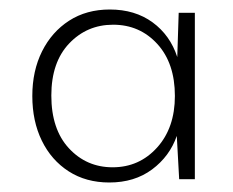

<svg xmlns="http://www.w3.org/2000/svg" viewBox="-20 -731 490 404"><path d="M210 -347Q161 -347 124.5 -370.5Q88 -394 68 -435Q48 -476 48 -529Q48 -582 68.5 -623Q89 -664 125.5 -687.5Q162 -711 211 -711Q264 -711 301 -684Q338 -657 353 -611L356 -704H390V-354H357L352 -445Q337 -402 300 -374.5Q263 -347 210 -347ZM217 -379Q273 -379 310.5 -420.5Q348 -462 348 -529Q348 -598 311 -638.5Q274 -679 218 -679Q163 -679 125.5 -639.5Q88 -600 88 -530Q88 -459 125 -419Q162 -379 217 -379Z"/></svg>

Font: DM Sans ExtraLight
Style: Regular
Weight: 200
Designer: Colophon Foundry, Jonny Pinhorn
Foundry: Colophon Foundry
Version: Version 4.004; ttfautohint (v1.8.4.7-5d5b)